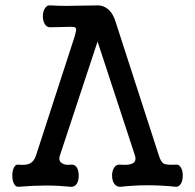

<svg xmlns="http://www.w3.org/2000/svg" viewBox="-20 -715 748 737"><path d="M173.8 -694.3Q160.2 -696.3 152.3 -682.6Q144.5 -670.9 144.5 -652.3Q144.5 -634.8 152.3 -622.1Q160.2 -609.4 173.8 -610.4Q195.3 -610.4 217.8 -611.3Q260.7 -612.3 247.1 -612.3L263.7 -611.3Q272.5 -609.4 272.5 -601.6Q272.5 -596.7 266.6 -575.2L118.2 -118.2Q110.4 -94.7 93.8 -86.9Q79.1 -80.1 50.8 -83Q40 -85 33.2 -71.3Q27.3 -59.6 27.3 -41Q27.3 -22.5 33.2 -10.7Q40 2.9 50.8 2Q110.4 -2.9 156.2 -2.9Q202.1 -2.9 252.9 2Q266.6 2.9 275.4 -10.7Q282.2 -22.5 282.2 -41Q282.2 -59.6 275.4 -71.3Q266.6 -85 252.9 -83Q231.4 -80.1 218.8 -87.9Q203.1 -96.7 210 -118.2L354.5 -555.7L498 -118.2Q504.9 -96.7 489.3 -87.9Q475.6 -80.1 442.4 -83Q426.8 -85 418 -71.3Q410.2 -59.6 410.2 -41Q410.2 -22.5 418 -10.7Q426.8 2.9 442.4 2Q496.1 -3.9 546.9 -3.9Q598.6 -3.9 655.3 2Q667 2.9 674.8 -10.7Q681.6 -22.5 681.6 -41Q681.6 -59.6 674.8 -71.3Q667 -85 655.3 -83Q620.1 -81.1 608.4 -86.9Q597.7 -92.8 589.8 -118.2L424.8 -627.9Q415 -663.1 393.6 -680.7Q376 -694.3 356.4 -694.3L294.9 -693.4Q256.8 -692.4 236.3 -692.4Q203.1 -692.4 173.8 -694.3Z"/></svg>

Font: Gungsuh
Style: Regular
Weight: 400
Version: Version 2.21